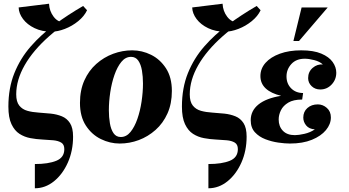

<svg xmlns="http://www.w3.org/2000/svg" viewBox="-20 -760 1870 1030"><path d="M167 250V120Q239 120 282 102.5Q325 85 325 40Q325 15 308.5 5Q292 -5 265.5 -7.5Q239 -10 207 -11.5Q175 -13 143 -19Q111 -25 84.5 -42Q58 -59 41.5 -94Q25 -129 25 -188Q25 -288 57 -367.5Q89 -447 145 -511Q201 -575 273 -628Q345 -681 426 -728L447 -705Q329 -641 243.5 -565.5Q158 -490 112.5 -410.5Q67 -331 67 -254Q67 -214 83.5 -193.5Q100 -173 127 -165.5Q154 -158 187 -156Q220 -154 252.5 -150.5Q285 -147 312 -136Q339 -125 355.5 -99.5Q372 -74 372 -27Q372 49 344 112Q316 175 269.5 212.5Q223 250 167 250ZM256 -590Q205 -590 165.5 -609Q126 -628 103.5 -658Q81 -688 80 -720L243 -740Q245 -700 268 -670Q291 -640 325 -640L447 -705Q432 -673 399.5 -646.5Q367 -620 328 -605Q289 -590 256 -590Z M689 -490Q742 -490 790.5 -466Q839 -442 870.5 -393.5Q902 -345 902 -272Q902 -204 878.5 -151.5Q855 -99 814.5 -63Q774 -27 724.5 -8.5Q675 10 622 10Q570 10 521 -14Q472 -38 440.5 -86.5Q409 -135 409 -208Q409 -276 432.5 -328.5Q456 -381 496.5 -417Q537 -453 587 -471.5Q637 -490 689 -490ZM628 -25Q658 -25 680 -52Q702 -79 717 -122Q732 -165 739.5 -215.5Q747 -266 747 -312Q747 -349 741.5 -381.5Q736 -414 722 -434.5Q708 -455 683 -455Q653 -455 631 -428Q609 -401 594 -358Q579 -315 571.5 -265Q564 -215 564 -168Q564 -132 569.5 -99Q575 -66 589 -45.5Q603 -25 628 -25Z M1098 250V120Q1170 120 1213 102.5Q1256 85 1256 40Q1256 15 1239.5 5Q1223 -5 1196.5 -7.5Q1170 -10 1138 -11.5Q1106 -13 1074 -19Q1042 -25 1015.5 -42Q989 -59 972.5 -94Q956 -129 956 -188Q956 -288 988 -367.5Q1020 -447 1076 -511Q1132 -575 1204 -628Q1276 -681 1357 -728L1378 -705Q1260 -641 1174.5 -565.5Q1089 -490 1043.5 -410.5Q998 -331 998 -254Q998 -214 1014.5 -193.5Q1031 -173 1058 -165.5Q1085 -158 1118 -156Q1151 -154 1183.5 -150.5Q1216 -147 1243 -136Q1270 -125 1286.5 -99.5Q1303 -74 1303 -27Q1303 49 1275 112Q1247 175 1200.5 212.5Q1154 250 1098 250ZM1187 -590Q1136 -590 1096.5 -609Q1057 -628 1034.5 -658Q1012 -688 1011 -720L1174 -740Q1176 -700 1199 -670Q1222 -640 1256 -640L1378 -705Q1363 -673 1330.5 -646.5Q1298 -620 1259 -605Q1220 -590 1187 -590Z M1633 -341Q1633 -375 1657.5 -396Q1682 -417 1712 -414Q1695 -430 1666 -437.5Q1637 -445 1615 -445Q1569 -445 1543 -416.5Q1517 -388 1517 -350Q1517 -311 1542 -286Q1567 -261 1606 -261L1601 -226Q1554 -226 1526.5 -209.5Q1499 -193 1487 -168.5Q1475 -144 1475 -119Q1475 -82 1497.5 -58.5Q1520 -35 1562 -35Q1582 -35 1613 -42Q1644 -49 1669 -66Q1638 -68 1622.5 -87Q1607 -106 1607 -129Q1607 -161 1629 -180.5Q1651 -200 1685 -200Q1712 -200 1733.5 -181Q1755 -162 1755 -130Q1755 -94 1728.5 -62Q1702 -30 1653 -10Q1604 10 1535 10Q1509 10 1473.5 5Q1438 0 1404 -13Q1370 -26 1347.5 -50.5Q1325 -75 1325 -115Q1325 -166 1366.5 -199.5Q1408 -233 1488 -246Q1434 -259 1405.5 -285.5Q1377 -312 1377 -352Q1377 -392 1404.5 -423Q1432 -454 1481.5 -472Q1531 -490 1596 -490Q1662 -490 1703.5 -472.5Q1745 -455 1764.5 -427.5Q1784 -400 1784 -370Q1784 -333 1759 -306.5Q1734 -280 1698 -280Q1670 -280 1651.5 -298Q1633 -316 1633 -341ZM1738 -720 1584 -540H1554L1598 -720Z"/></svg>

Font: Brygada 1918
Style: Italic
Weight: 400
Italic angle: -8°
Designer: Mateusz Machalski | Borys Kosmynka | Przemek Hoffer
Foundry: NIEPODLEGLA 2018
Version: Version 3.006